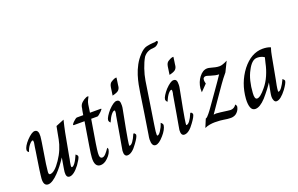

<svg xmlns="http://www.w3.org/2000/svg" viewBox="-113 -1489 3073 1978"><g transform="rotate(-20 1423.5 -500.0)"><path d="M361.5 -212.8Q336.9 -174.4 307.2 -136.4Q277.4 -98.5 250.3 -70.8Q219.5 -38.5 189.7 -19.2Q160 0 136.9 0Q85.6 0 90.3 -79Q92.3 -93.3 94.4 -116.7Q96.4 -140 101.5 -172.8Q112.8 -250.3 122.6 -311.3Q127.2 -336.9 130.5 -362.1Q133.8 -387.2 136.9 -407.2Q140 -427.2 142.6 -440.3Q145.1 -453.3 145.1 -454.9Q146.7 -480.5 138.5 -480.5Q124.1 -480.5 100 -451.5Q75.9 -422.6 63.1 -380.5Q51.3 -388.7 48.2 -395.1Q45.1 -401.5 45.1 -407.7Q46.7 -427.2 61.3 -452.3Q75.9 -477.4 101.5 -505.1Q157.9 -564.1 190.3 -564.1Q233.8 -564.1 229.2 -493.3Q227.2 -477.4 225.6 -462.1Q224.1 -446.7 221 -429.2Q212.8 -372.8 203.1 -316.4Q193.3 -260 185.6 -206.7Q180.5 -167.7 175.9 -124.1Q172.8 -92.3 190.3 -92.3Q240 -92.3 307.7 -193.3Q342.1 -243.6 363.8 -296.2Q385.6 -348.7 394.9 -398.5Q401.5 -432.3 407.9 -467.9Q414.4 -503.6 421 -535.9L511.3 -572.8Q503.6 -540 495.4 -505.4Q487.2 -470.8 482.1 -443.6Q464.1 -350.3 453.8 -291.3Q443.6 -232.3 436.9 -200Q430.8 -160 425.6 -142.1Q421 -119.5 419.5 -102.6Q417.9 -85.6 424.1 -83.6Q438.5 -80.5 460.3 -109.5Q482.1 -138.5 505.1 -193.3Q525.6 -177.4 525.6 -166.2Q525.6 -154.9 512.8 -132.3Q500 -109.7 480.5 -82.1Q417.9 0 370.8 0Q332.3 0 336.9 -61.5Q338.5 -74.4 340.3 -86.4Q342.1 -98.5 343.6 -107.7Z M754.4 -69.2Q772.3 -69.2 792.6 -91Q812.8 -112.8 835.4 -146.7Q845.1 -133.8 841.5 -122.6Q838.5 -105.1 827.2 -84.1Q815.9 -63.1 791.8 -40Q769.2 -17.9 749 -9.7Q728.7 -1.5 712.8 -1.5Q645.1 -1.5 651.3 -105.1Q652.8 -124.1 656.2 -153.1Q659.5 -182.1 667.7 -229.2L709.2 -483.6H591.8Q582.1 -485.6 587.9 -495.4Q593.8 -505.1 604.9 -516.2Q615.9 -527.2 628.7 -536.9Q641.5 -546.7 648.2 -546.7H717.9Q722.1 -575.9 725.4 -591.8Q728.7 -607.7 730.8 -616.4Q732.3 -624.1 732.3 -627.2Q736.9 -656.4 760.3 -677.4Q783.6 -698.5 806.7 -707.7Q815.9 -712.8 825.6 -712.8Q835.4 -712.8 833.8 -707.7Q830.8 -701.5 819.5 -679.7Q808.2 -657.9 804.6 -633.8L791.8 -546.7H908.2Q919.5 -546.7 913.8 -537.9Q908.2 -529.2 895.9 -517.2Q883.6 -505.1 870 -494.4Q856.4 -483.6 851.3 -483.6H782.1L740 -229.2Q733.8 -190.3 731.3 -167.7Q728.7 -145.1 727.2 -129.2Q722.1 -69.2 754.4 -69.2Z M1146.7 -192.3Q1161.5 -179 1161.5 -169.2Q1159.5 -145.1 1115.9 -85.6Q1056.9 -1.5 1006.7 -1.5Q968.2 -1.5 972.3 -63.1Q974.4 -72.8 981 -114.4Q987.2 -151.3 1000.3 -223.8Q1013.3 -296.4 1035.4 -429.2Q1037.4 -433.8 1039 -442.6Q1040.5 -451.3 1041.3 -460.3Q1042.1 -469.2 1041.3 -475.6Q1040.5 -482.1 1035.4 -482.1Q1021 -482.1 1000 -456.4Q979 -430.8 956.9 -379Q946.7 -388.7 943.6 -396.2Q940.5 -403.6 940.5 -409.7Q942.1 -427.2 958.2 -453.1Q974.4 -479 998.5 -506.7Q1056.9 -567.7 1088.7 -567.7Q1111.8 -567.7 1119.7 -551.8Q1127.7 -535.9 1126.2 -501.5Q1126.2 -494.9 1124.4 -481.3Q1122.6 -467.7 1119.5 -454.9Q1095.4 -332.3 1082.6 -262.3Q1069.7 -192.3 1064.1 -157.4Q1058.5 -122.6 1057.7 -113.8Q1056.9 -105.1 1056.9 -105.1Q1053.3 -87.2 1059.5 -87.2Q1093.8 -87.2 1137.4 -190.3ZM1159.5 -701.5Q1156.9 -679 1141.5 -662.1Q1126.2 -645.1 1071.3 -632.3L1084.1 -721Q1090.3 -757.9 1110.5 -770.8Q1130.8 -783.6 1146.7 -790.3Q1153.3 -793.3 1162.8 -794.1Q1172.3 -794.9 1172.3 -793.3Q1168.2 -763.1 1165.6 -745.1Q1163.1 -727.2 1161.5 -717.9Q1159.5 -706.7 1159.5 -701.5Z M1687.2 -1006.7Q1693.8 -1007.7 1698.5 -998.2Q1703.1 -988.7 1677.4 -966.2Q1663.1 -954.9 1651 -952.6Q1639 -950.3 1626.2 -948.7Q1598.5 -948.7 1571.3 -935.6Q1544.1 -922.6 1522.6 -894.9Q1495.4 -848.7 1473.6 -784.9Q1451.8 -721 1442.1 -661.5Q1426.2 -556.4 1407.4 -435.4Q1388.7 -314.4 1372.3 -209.7Q1368.2 -182.1 1365.6 -162.8Q1363.1 -143.6 1361.5 -132.3Q1356.9 -87.2 1364.6 -87.2Q1381 -87.2 1401.5 -117.9Q1414.9 -138.5 1423.6 -156.4Q1432.3 -174.4 1440.5 -200Q1461.5 -183.6 1461.5 -167.7Q1459.5 -146.7 1444.4 -118.5Q1429.2 -90.3 1404.6 -63.1Q1351.8 -1.5 1314.9 -1.5Q1272.3 -1.5 1274.4 -79Q1275.9 -90.3 1276.7 -102.3Q1277.4 -114.4 1281 -127.2Q1298.5 -235.9 1315.4 -346.2Q1332.3 -456.4 1348.2 -564.1Q1353.3 -600 1362.3 -646.7Q1371.3 -693.3 1387.2 -744.1Q1403.1 -794.9 1430 -844.9Q1456.9 -894.9 1496.9 -936.9Q1539 -982.1 1576.9 -990.3Q1614.9 -998.5 1645.1 -1000Q1658.5 -1000 1666.4 -1000.8Q1674.4 -1001.5 1679 -1003.6Q1685.6 -1005.1 1687.2 -1006.7Z M1770.8 -192.3Q1785.6 -179 1785.6 -169.2Q1783.6 -145.1 1740 -85.6Q1681 -1.5 1630.8 -1.5Q1592.3 -1.5 1596.4 -63.1Q1598.5 -72.8 1605.1 -114.4Q1611.3 -151.3 1624.4 -223.8Q1637.4 -296.4 1659.5 -429.2Q1661.5 -433.8 1663.1 -442.6Q1664.6 -451.3 1665.4 -460.3Q1666.2 -469.2 1665.4 -475.6Q1664.6 -482.1 1659.5 -482.1Q1645.1 -482.1 1624.1 -456.4Q1603.1 -430.8 1581 -379Q1570.8 -388.7 1567.7 -396.2Q1564.6 -403.6 1564.6 -409.7Q1566.2 -427.2 1582.3 -453.1Q1598.5 -479 1622.6 -506.7Q1681 -567.7 1712.8 -567.7Q1735.9 -567.7 1743.8 -551.8Q1751.8 -535.9 1750.3 -501.5Q1750.3 -494.9 1748.5 -481.3Q1746.7 -467.7 1743.6 -454.9Q1719.5 -332.3 1706.7 -262.3Q1693.8 -192.3 1688.2 -157.4Q1682.6 -122.6 1681.8 -113.8Q1681 -105.1 1681 -105.1Q1677.4 -87.2 1683.6 -87.2Q1717.9 -87.2 1761.5 -190.3ZM1783.6 -701.5Q1781 -679 1765.6 -662.1Q1750.3 -645.1 1695.4 -632.3L1708.2 -721Q1714.4 -757.9 1734.6 -770.8Q1754.9 -783.6 1770.8 -790.3Q1777.4 -793.3 1786.9 -794.1Q1796.4 -794.9 1796.4 -793.3Q1792.3 -763.1 1789.7 -745.1Q1787.2 -727.2 1785.6 -717.9Q1783.6 -706.7 1783.6 -701.5Z M1892.3 -82.1Q1901.5 -83.6 1912.1 -94.4Q1922.6 -105.1 1933.1 -117.9Q1943.6 -130.8 1953.3 -143.6Q1963.1 -156.4 1968.2 -164.1Q2035.9 -260 2075.1 -315.4Q2114.4 -370.8 2135.4 -401.5Q2156.4 -432.3 2164.4 -444.4Q2172.3 -456.4 2177.4 -463.1Q2142.1 -463.1 2088.7 -480.5Q2079 -483.6 2063.8 -488.5Q2048.7 -493.3 2039 -493.3Q2025.6 -493.3 2016.9 -483.8Q2008.2 -474.4 2009.7 -456.4Q2009.7 -442.1 2015.9 -421L1946.7 -350.3V-393.3Q1950.3 -425.6 1962.3 -456.4Q1974.4 -487.2 1992.3 -509.7Q2032.3 -563.1 2082.6 -563.1Q2096.4 -563.1 2114.4 -557.9Q2142.1 -550.3 2165.4 -545.1Q2188.7 -540 2211.3 -540Q2242.1 -540 2298.5 -569.2L2245.1 -460Q2222.6 -432.3 2204.1 -409Q2185.6 -385.6 2168.2 -360Q2098.5 -260 2061.5 -206.7Q2024.6 -153.3 2006.7 -127.2Q1985.6 -98.5 1982.6 -92.3L2009.7 -94.9Q2025.6 -93.3 2059 -90.3Q2092.3 -87.2 2133.8 -80.5Q2150.3 -77.4 2163.1 -77.4Q2203.1 -77.4 2227.2 -114.4Q2235.9 -103.6 2237.4 -96.9Q2239 -90.3 2239 -87.2Q2235.9 -70.8 2229.2 -56.4Q2222.6 -42.1 2208.2 -27.2Q2193.8 -12.8 2178.5 -7.2Q2163.1 -1.5 2148.7 0H2128.7Q2117.9 0 2100.8 -1.8Q2083.6 -3.6 2059.5 -7.7Q2050.3 -9.7 2024.4 -12.1Q1998.5 -14.4 1966.2 -14.4Q1940 -14.4 1911.3 -9.7Q1882.6 -5.1 1854.9 7.7Z M2680.5 -467.7Q2646.7 -490.3 2603.1 -490.3Q2572.3 -490.3 2545.9 -466.2Q2519.5 -442.1 2496.4 -396.4Q2470.8 -350.3 2456.2 -290.5Q2441.5 -230.8 2437.4 -163.1Q2432.3 -94.9 2461.5 -94.9Q2496.4 -94.9 2557.9 -170.8Q2597.9 -217.9 2625.4 -280.8Q2652.8 -343.6 2665.6 -407.7ZM2630.8 -209.7Q2627.2 -205.1 2616.2 -187.9Q2605.1 -170.8 2588.7 -150Q2572.3 -129.2 2554.9 -107.4Q2537.4 -85.6 2522.6 -69.2Q2457.9 0 2408.2 0Q2374.4 0 2360.5 -34.6Q2346.7 -69.2 2350.3 -130.8Q2363.1 -301.5 2461.5 -430.8Q2561.5 -557.9 2687.2 -557.9Q2711.3 -557.9 2733.8 -554.1Q2756.4 -550.3 2774.4 -542.1Q2774.4 -540 2767.9 -521.8Q2761.5 -503.6 2752.8 -457.9L2706.7 -209.7Q2691.8 -138.5 2690.3 -121Q2688.7 -107.7 2688.7 -103.6Q2685.1 -85.6 2691.8 -85.6Q2722.6 -85.6 2774.4 -194.9Q2793.8 -177.4 2793.8 -167.7Q2791.8 -143.6 2748.2 -83.6Q2717.9 -43.6 2690.5 -21.8Q2663.1 0 2640 0Q2622.6 0 2613.8 -18.5Q2605.1 -36.9 2605.1 -60Q2605.1 -66.2 2606.7 -81.3Q2608.2 -96.4 2611.3 -109.7Z"/></g></svg>

Font: MM Jasmine
Style: Regular
Weight: 400
Designer: Khon Soe Zaw Thu
Version: Version 1.00 July 11, 2016, initial release